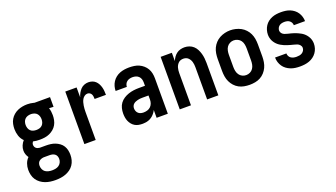

<svg xmlns="http://www.w3.org/2000/svg" viewBox="-64 -1047 3128 1786"><g transform="rotate(-20 1500.0 -154.0)"><path d="M250 223Q224 223 198.5 219.5Q173 216 149 207Q125 198 104 182.5Q83 167 68.5 145.5Q54 124 48 98.5Q42 73 42 47Q42 16 52.5 -13.5Q63 -43 85 -65Q74 -80 67.5 -98.5Q61 -117 61 -136Q61 -162 71 -185.5Q81 -209 98 -228Q73 -252 62 -285.5Q51 -319 51 -354Q51 -378 56 -402.5Q61 -427 73.5 -448Q86 -469 104.5 -485Q123 -501 145.5 -511Q168 -521 192.5 -525.5Q217 -530 241 -530Q257 -530 272.5 -528Q288 -526 303 -522L311 -520H464V-424L420 -426Q426 -409 428.5 -390.5Q431 -372 431 -354Q431 -330 426 -305.5Q421 -281 409 -260Q397 -239 378 -223Q359 -207 336.5 -197Q314 -187 290 -183.5Q266 -180 241 -180Q224 -180 207 -181.5Q190 -183 174 -187Q169 -181 166 -173Q163 -165 163 -157Q163 -147 167 -138Q171 -129 178 -123Q185 -117 194 -114Q203 -111 213 -110Q213 -110 213.5 -110Q214 -110 215 -110Q217 -110 220 -110Q223 -110 225 -110H275Q298 -110 321 -107Q344 -104 365.5 -95.5Q387 -87 406 -73Q425 -59 437 -39.5Q449 -20 454 3Q459 26 459 49Q459 75 452.5 100Q446 125 431.5 146.5Q417 168 396 183Q375 198 351 207Q327 216 301.5 219.5Q276 223 250 223ZM241 -276Q257 -276 272.5 -280.5Q288 -285 299 -296Q310 -307 315 -322.5Q320 -338 320 -354Q320 -369 315.5 -383.5Q311 -398 301.5 -409Q292 -420 277.5 -425.5Q263 -431 248 -432H241Q241 -432 240.5 -432Q240 -432 240 -432Q225 -432 209.5 -427Q194 -422 183 -411Q172 -400 167 -385Q162 -370 162 -354Q162 -338 167 -322.5Q172 -307 183 -296Q194 -285 209.5 -280.5Q225 -276 241 -276ZM250 127Q268 127 285.5 123.5Q303 120 317.5 110Q332 100 340 83.5Q348 67 348 49Q348 35 343 22Q338 9 327 0.5Q316 -8 302.5 -11Q289 -14 275 -14H225Q223 -14 221 -14Q219 -14 217 -14Q205 -13 193 -9Q181 -5 171.5 3Q162 11 158 23Q154 35 154 47Q154 65 161.5 82Q169 99 183 109Q197 119 215 123Q233 127 250 127Z M615 0V-520H727V-422Q733 -443 743.5 -462Q754 -481 768.5 -496.5Q783 -512 803.5 -520Q824 -528 845 -528Q864 -528 882.5 -522Q901 -516 915 -503Q929 -490 938 -473Q947 -456 952 -437.5Q957 -419 958.5 -400Q960 -381 960 -362H848Q848 -374 846.5 -386Q845 -398 840 -408.5Q835 -419 824.5 -425.5Q814 -432 802 -432Q786 -432 772.5 -422.5Q759 -413 751 -399.5Q743 -386 738.5 -370.5Q734 -355 731.5 -339Q729 -323 728 -307.5Q727 -292 727 -276V0Z M1189 8Q1169 8 1150 4.5Q1131 1 1114 -9Q1097 -19 1084.5 -34.5Q1072 -50 1064.5 -67.5Q1057 -85 1054 -104.5Q1051 -124 1051 -143Q1051 -170 1057.5 -196Q1064 -222 1079.5 -243Q1095 -264 1117.5 -278.5Q1140 -293 1165 -301.5Q1190 -310 1216.5 -313.5Q1243 -317 1269 -317H1330V-351Q1330 -368 1325 -383.5Q1320 -399 1308.5 -410.5Q1297 -422 1281 -427Q1265 -432 1248 -432Q1234 -432 1219.5 -428.5Q1205 -425 1193 -416Q1181 -407 1174.5 -393Q1168 -379 1168 -365H1057Q1057 -388 1063.5 -411Q1070 -434 1083 -454Q1096 -474 1115 -489Q1134 -504 1156 -512.5Q1178 -521 1201.5 -524.5Q1225 -528 1248 -528Q1273 -528 1298 -524.5Q1323 -521 1345.5 -511Q1368 -501 1387 -484.5Q1406 -468 1418.5 -446.5Q1431 -425 1436 -400.5Q1441 -376 1441 -351V0H1330V-78Q1325 -68 1323.5 -65.5Q1322 -63 1319 -58.5Q1316 -54 1312.5 -49.5Q1309 -45 1305.5 -41Q1302 -37 1298 -33Q1294 -29 1290 -25.5Q1286 -22 1281.5 -19Q1277 -16 1272.5 -13Q1268 -10 1263 -7.5Q1258 -5 1253 -3Q1248 -1 1242.5 0.5Q1237 2 1232 3.5Q1227 5 1221.5 5.5Q1216 6 1210.5 6.5Q1205 7 1199.5 7.5Q1194 8 1189 8ZM1234 -88Q1253 -88 1271.5 -93.5Q1290 -99 1303.5 -112Q1317 -125 1323.5 -143Q1330 -161 1330 -180V-221H1269Q1257 -221 1245.5 -220Q1234 -219 1222.5 -216Q1211 -213 1200 -208.5Q1189 -204 1180 -196Q1171 -188 1166.5 -177Q1162 -166 1162 -154Q1162 -140 1167 -127Q1172 -114 1182.5 -104.5Q1193 -95 1206.5 -91.5Q1220 -88 1234 -88Z M1559 0V-520H1670V-438Q1678 -458 1690 -475Q1702 -492 1718.5 -504.5Q1735 -517 1755 -522.5Q1775 -528 1796 -528Q1820 -528 1843 -520Q1866 -512 1883.5 -496Q1901 -480 1912 -458.5Q1923 -437 1929.5 -414Q1936 -391 1938.5 -367.5Q1941 -344 1941 -320V0H1830V-320Q1830 -333 1828.5 -346Q1827 -359 1823.5 -371.5Q1820 -384 1813.5 -395Q1807 -406 1797.5 -415Q1788 -424 1775.5 -428Q1763 -432 1750 -432Q1737 -432 1724.5 -428Q1712 -424 1702.5 -415Q1693 -406 1686.5 -395Q1680 -384 1676.5 -371.5Q1673 -359 1671.5 -346Q1670 -333 1670 -320V0Z M2250 8Q2223 8 2195.5 3Q2168 -2 2144 -15Q2120 -28 2101.5 -48.5Q2083 -69 2071.5 -93.5Q2060 -118 2055.5 -145.5Q2051 -173 2051 -200V-320Q2051 -347 2055.5 -374.5Q2060 -402 2071.5 -426.5Q2083 -451 2102 -471.5Q2121 -492 2145 -505Q2169 -518 2196 -524.5Q2223 -531 2250 -531Q2277 -531 2304 -524.5Q2331 -518 2355 -505Q2379 -492 2398 -471.5Q2417 -451 2428.5 -426.5Q2440 -402 2444.5 -374.5Q2449 -347 2449 -320V-200Q2449 -173 2444.5 -145.5Q2440 -118 2428.5 -93.5Q2417 -69 2398.5 -48.5Q2380 -28 2356 -15Q2332 -2 2304.5 3Q2277 8 2250 8ZM2250 -88Q2270 -88 2288.5 -97Q2307 -106 2318.5 -123Q2330 -140 2334 -160Q2338 -180 2338 -200V-320Q2338 -340 2334 -360.5Q2330 -381 2318.5 -397.5Q2307 -414 2288 -423Q2269 -432 2249 -432Q2229 -432 2210.5 -422.5Q2192 -413 2181 -396.5Q2170 -380 2166 -360Q2162 -340 2162 -320V-200Q2162 -180 2166 -160Q2170 -140 2181.5 -123Q2193 -106 2211.5 -97Q2230 -88 2250 -88Z M2748 8Q2725 8 2702 5Q2679 2 2657 -6.5Q2635 -15 2616 -29Q2597 -43 2584 -62Q2571 -81 2564 -103.5Q2557 -126 2557 -150H2669Q2669 -136 2675.5 -123Q2682 -110 2694 -102Q2706 -94 2720 -91Q2734 -88 2748 -88Q2763 -88 2777 -90.5Q2791 -93 2803 -100.5Q2815 -108 2822.5 -120.5Q2830 -133 2830 -147Q2830 -163 2819 -175.5Q2808 -188 2793.5 -193.5Q2779 -199 2763.5 -202.5Q2748 -206 2733 -210.5Q2718 -215 2703 -219.5Q2688 -224 2673.5 -230.5Q2659 -237 2645.5 -244.5Q2632 -252 2620 -262Q2608 -272 2598 -284.5Q2588 -297 2581 -311Q2574 -325 2570.5 -340.5Q2567 -356 2567 -372Q2567 -394 2573.5 -416.5Q2580 -439 2592.5 -458Q2605 -477 2623 -491Q2641 -505 2662.5 -513.5Q2684 -522 2706.5 -525Q2729 -528 2752 -528Q2774 -528 2796.5 -525Q2819 -522 2840 -513.5Q2861 -505 2879 -491Q2897 -477 2909.5 -458Q2922 -439 2928.5 -417Q2935 -395 2935 -373H2824Q2824 -386 2818 -398Q2812 -410 2801.5 -418Q2791 -426 2778 -429Q2765 -432 2752 -432Q2738 -432 2725 -429Q2712 -426 2701.5 -418.5Q2691 -411 2684.5 -398.5Q2678 -386 2678 -373Q2678 -357 2688.5 -344.5Q2699 -332 2714 -326.5Q2729 -321 2744 -317.5Q2759 -314 2774.5 -310Q2790 -306 2805 -301Q2820 -296 2834 -289.5Q2848 -283 2862 -275.5Q2876 -268 2888 -258Q2900 -248 2910 -235.5Q2920 -223 2927 -209Q2934 -195 2937.5 -179.5Q2941 -164 2941 -149Q2941 -125 2934 -102.5Q2927 -80 2913.5 -61Q2900 -42 2881 -28Q2862 -14 2840 -6Q2818 2 2795 5Q2772 8 2748 8Z"/></g></svg>

Font: Iosevka SS08 Regular
Style: Bold
Weight: 700
Monospace: yes
Designer: Belleve Invis
Foundry: Belleve Invis
Version: Version 16.3.4; ttfautohint (v1.8.4)